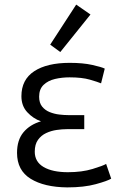

<svg xmlns="http://www.w3.org/2000/svg" viewBox="-20 -802 540 834"><path d="M272 12Q172 11 113 -25.5Q54 -62 54 -138Q54 -194 82 -227.5Q110 -261 158 -275Q124 -287 98.5 -314.5Q73 -342 73 -384Q73 -456 128.5 -492.5Q184 -529 283 -529Q340 -529 380.5 -520Q421 -511 435 -504L419 -440Q405 -446 370.5 -456Q336 -466 282 -466Q249 -466 219 -459Q189 -452 169.5 -433.5Q150 -415 150 -382Q150 -355 163 -339Q176 -323 196 -315Q216 -307 237.5 -304.5Q259 -302 276 -302H346V-241H271Q250 -241 226 -237.5Q202 -234 180.5 -224Q159 -214 145 -194.5Q131 -175 131 -143Q131 -99 169.5 -76.5Q208 -54 275 -54Q336 -54 382 -68Q428 -82 441 -90L463 -26Q447 -16 396 -2Q345 12 272 12ZM242 -576 198 -608 311 -782 373 -739Z"/></svg>

Font: Ubuntu Sans
Style: Regular
Weight: 400
Designer: Dalton Maag Ltd
Foundry: Dalton Maag Ltd
Version: Version 1.006; ttfautohint (v1.8.4.7-5d5b)